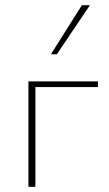

<svg xmlns="http://www.w3.org/2000/svg" viewBox="-20 -723 423 743"><path d="M90 0V-408H117V0ZM104 -386V-408H359V-386ZM177 -513 297 -703H328L200 -513Z"/></svg>

Font: Ysabeau Office Thin
Style: Regular
Weight: 250
Designer: Christian Thalmann (Catharsis Fonts)
Version: Version 2.001;gftools[0.9.30]; featfreeze: tnum,lnum,ss02